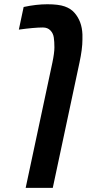

<svg xmlns="http://www.w3.org/2000/svg" viewBox="-20 -660 441 920"><path d="M93.3 -626.5Q153.8 -639.6 207 -639.6Q260.3 -639.6 290 -629.2Q319.8 -618.7 336.9 -598.6Q372.6 -558.1 375 -495.1Q375 -486.8 375 -470.2Q375 -425.3 360.8 -359.9L232.9 240.2H103L231 -359.9Q240.7 -406.2 240.7 -433.1Q240.7 -460 237.8 -480.2Q234.9 -500.5 221.4 -514.4Q208 -528.3 185.5 -528.3Q144.5 -528.3 70.3 -518.1Z"/></svg>

Font: Open Sans Hebrew Condensed
Style: Bold Italic
Weight: 700
Width: 3
Italic angle: -12°
Foundry: Ascender Corporation, Yanek Iontef
Version: Version 2.001;PS 002.001;hotconv 1.0.70;makeotf.lib2.5.58329